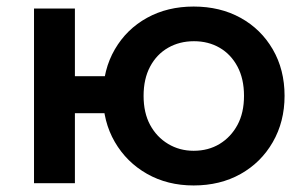

<svg xmlns="http://www.w3.org/2000/svg" viewBox="-20 -560 929 587"><path d="M84 0V-534H209V-327H368V-214H209V0ZM572 7Q492 7 429.5 -28.5Q367 -64 331 -126Q295 -188 295 -267Q295 -347 331 -409Q367 -471 429.5 -505.5Q492 -540 572 -540Q653 -540 715.5 -505.5Q778 -471 814 -409Q850 -347 850 -267Q850 -188 814 -125.5Q778 -63 715.5 -28Q653 7 572 7ZM572 -99Q617 -99 651.5 -120Q686 -141 706 -178Q726 -215 726 -267Q726 -319 706 -356.5Q686 -394 651.5 -414Q617 -434 573 -434Q529 -434 494 -414Q459 -394 439 -356.5Q419 -319 419 -267Q419 -215 439 -178Q459 -141 494 -120Q529 -99 572 -99Z"/></svg>

Font: MOST Montserrat SemiBold
Style: Regular
Weight: 600
Designer: Julieta Ulanovsky
Foundry: Julieta Ulanovsky
Version: Version 8.000;March 11, 2024;FontCreator 15.0.0.2926 64-bit